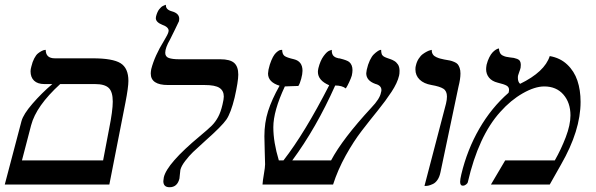

<svg xmlns="http://www.w3.org/2000/svg" viewBox="-34 -766 2473 797"><path d="M360.8 -417H215.8Q116.2 -326.2 95.2 -246.1L57.1 -100.1H394L418.9 -231Q434.1 -306.6 434.1 -344.2Q434.1 -385.3 417.2 -401.1Q400.4 -417 360.8 -417ZM419.9 0H-14.2L55.2 -263.2Q63 -292 101.1 -335.9Q139.2 -379.9 183.1 -417H150.9Q122.1 -417 107.4 -431.2Q92.8 -445.3 92.8 -470.2Q92.8 -478.5 96.2 -490.2Q100.6 -509.3 108.2 -523.7Q115.7 -538.1 123.8 -544.4Q131.8 -550.8 139.2 -554.4Q146.5 -558.1 151.4 -558.6L155.8 -559.1Q155.8 -523.9 193.8 -523.9H351.1Q433.6 -523.9 466.3 -503.7Q499 -483.4 499 -430.2Q499 -403.8 486.8 -340.8Z M671.9 -602.1Q651.9 -567.4 651.9 -546.9Q651.9 -530.8 666.5 -525.4Q681.2 -520 710 -520H879.9Q920.9 -520 938 -504.9Q955.1 -489.7 955.1 -456.1Q955.1 -428.2 939.9 -360.8Q924.3 -296.9 905.8 -269.8Q887.2 -242.7 818.8 -182.1Q783.7 -150.4 767.3 -134.8Q751 -119.1 734.9 -98.1Q718.8 -77.1 714.8 -61Q713.4 -52.7 712.6 -41.3Q711.9 -29.8 710.9 -24.9Q702.1 11.2 669.9 11.2Q644 11.2 644 -14.2Q644 -18.1 646 -29.8Q659.2 -87.4 795.9 -201.2Q830.6 -230 845.2 -244.6Q859.9 -259.3 871.1 -279.8Q882.3 -300.3 889.6 -332Q895 -354.5 895 -365.2Q895 -389.2 877.2 -401.1Q859.4 -413.1 814.9 -413.1H663.1Q591.8 -413.1 591.8 -460.9Q591.8 -467.3 593.8 -479Q607.9 -534.2 647 -597.2Q663.1 -624 665 -632.8Q666 -634.8 666 -638.2Q666 -653.8 639.6 -663.1Q612.8 -673.8 612.8 -690.9Q612.8 -691.9 613.3 -694.3Q613.8 -696.8 613.8 -698.2Q616.2 -707.5 619.6 -715.1Q623 -722.7 626.7 -727.3Q630.4 -731.9 634.3 -735.6Q638.2 -739.3 641.8 -741Q645.5 -742.7 648.2 -743.9Q650.9 -745.1 652.8 -745.6L654.8 -746.1Q652.8 -726.6 678.7 -719.2Q710 -710.9 710 -688Q710 -682.1 709 -678.2Q708 -675.8 691.7 -642.1Q675.3 -608.4 671.9 -602.1Z M1622.6 -452.1Q1615.7 -421.9 1591.3 -384.8Q1566.9 -347.7 1534.7 -307.9Q1502.4 -268.1 1468.3 -223.9Q1434.1 -179.7 1401.1 -120.4Q1368.2 -61 1348.6 0H1055.7Q1056.6 -15.6 1061.5 -43.7Q1066.4 -71.8 1066.4 -84Q1066.4 -94.2 1064.9 -138.2Q1063.5 -182.1 1063.5 -200.2Q1063.5 -256.8 1078.9 -304.9Q1094.2 -353 1126.5 -410.2Q1078.6 -424.8 1078.6 -460.9Q1078.6 -465.3 1080.6 -477.1Q1085.4 -499 1092.3 -515.1Q1099.1 -531.2 1105.2 -539.3Q1111.3 -547.4 1117.9 -552.2Q1124.5 -557.1 1128.2 -558.1Q1131.8 -559.1 1135.3 -559.1H1137.2Q1137.7 -541 1147 -533.9Q1156.2 -526.9 1186.5 -520Q1221.7 -511.2 1221.7 -472.2Q1221.7 -459 1216.3 -439Q1210.9 -418.9 1204.6 -409.2Q1189.9 -409.2 1173.1 -408.2Q1156.2 -407.2 1148.4 -407.2Q1100.6 -305.2 1100.6 -237.8Q1100.6 -175.8 1123.5 -100.1H1142.6Q1230.5 -212.9 1332.5 -412.1Q1285.6 -432.1 1285.6 -467.8Q1285.6 -473.1 1287.6 -482.9Q1295.4 -514.2 1309.3 -533.2Q1323.2 -552.2 1333.5 -555.7L1343.3 -559.1Q1342.8 -549.3 1345.2 -542.5Q1347.7 -535.6 1352.5 -532Q1357.4 -528.3 1361.3 -526.9Q1365.2 -525.4 1371.6 -523.9Q1376.5 -523.9 1378.4 -522.9Q1406.2 -516.1 1415.5 -508.8Q1429.2 -497.1 1429.2 -475.1Q1429.2 -465.3 1426.3 -452.1Q1423.3 -441.9 1415.3 -424.6Q1407.2 -407.2 1401.4 -398.9Q1385.7 -411.1 1357.4 -411.1Q1278.8 -234.9 1179.2 -100.1H1340.3Q1387.7 -189.5 1507.3 -318.8Q1543 -356 1547.4 -381.8Q1549.3 -387.7 1549.3 -392.1Q1549.3 -411.1 1524.9 -417.5Q1524.4 -417.5 1524.2 -417.7Q1523.9 -418 1523.4 -418Q1486.3 -431.6 1486.3 -461.9Q1486.3 -466.3 1488.3 -476.1Q1493.2 -498.5 1501.2 -515.4Q1509.3 -532.2 1517.3 -540Q1525.4 -547.9 1532.5 -552.7Q1539.6 -557.6 1543.9 -558.6L1548.3 -559.1V-554.2Q1548.3 -549.8 1549.3 -546.4Q1550.3 -543 1551 -540.5Q1551.8 -538.1 1554.4 -535.6Q1557.1 -533.2 1558.3 -532Q1559.6 -530.8 1563.5 -529.1Q1567.4 -527.3 1568.6 -526.9Q1569.8 -526.4 1574.5 -524.7Q1579.1 -522.9 1579.6 -522.9Q1580.6 -522.5 1585.7 -520.8Q1590.8 -519 1594 -517.6Q1597.2 -516.1 1602.3 -513.2Q1607.4 -510.3 1610.8 -506.8Q1614.3 -503.4 1617.7 -498.5Q1621.1 -493.7 1622.8 -486.8Q1624.5 -480 1624.5 -472.2Q1624.5 -459 1622.6 -452.1Z M1728 5.9 1817.4 -335.9Q1821.3 -352.1 1821.3 -365.2Q1821.3 -388.2 1806.4 -397.7Q1791.5 -407.2 1757.3 -413.1Q1725.6 -418.5 1708 -435.5Q1690.4 -452.6 1690.4 -478Q1690.4 -488.3 1692.4 -494.1Q1695.8 -509.8 1703.9 -522.2Q1711.9 -534.7 1720.9 -541.3Q1730 -547.9 1738.5 -552.2Q1747.1 -556.6 1752.9 -557.6L1758.3 -559.1V-556.2Q1758.3 -546.9 1763.2 -539.8Q1768.1 -532.7 1777.6 -528.6Q1787.1 -524.4 1793.2 -522.9Q1799.3 -521.5 1810.1 -519Q1825.2 -516.6 1833.3 -514.9Q1841.3 -513.2 1851.3 -509Q1861.3 -504.9 1866 -499.3Q1870.6 -493.7 1874 -484.1Q1877.4 -474.6 1877.4 -460.9Q1877.4 -438.5 1869.1 -405.8L1794.4 -50.8Q1790.5 -31.7 1782 -19.3Q1773.4 -6.8 1762.5 -2Q1751.5 2.9 1744.9 4.4Q1738.3 5.9 1731.4 5.9Z M2248 -533.2Q2291 -525.9 2320.3 -498.3Q2349.6 -470.7 2362.8 -431.4Q2376 -392.1 2376 -342.8Q2376 -224.1 2294.9 -83L2248 0H2003.9L2063 -100.1H2269Q2294.9 -145.5 2314.5 -196.5Q2334 -247.6 2334 -287.1Q2334 -339.8 2304.7 -373.5Q2275.4 -407.2 2225.1 -407.2Q2186 -407.2 2136 -378.7Q2085.9 -350.1 2043 -301.8Q1952.1 -201.7 1907.7 -8.8Q1906.7 -4.9 1900.4 0Q1894 4.9 1887.7 4.9Q1876 4.9 1876 -11.2Q1876 -21.5 1880.9 -42Q1905.3 -144.5 1955.6 -231.7Q2005.9 -318.8 2077.1 -380.9Q2079.1 -388.7 2079.1 -393.1Q2079.1 -404.8 2068.8 -410.6Q2058.6 -416.5 2031.7 -422.9Q2008.3 -428.7 1996.1 -443.6Q1983.9 -458.5 1983.9 -479Q1983.9 -485.4 1985.8 -497.1Q1990.2 -514.6 1997.1 -528.1Q2003.9 -541.5 2010.5 -548.3Q2017.1 -555.2 2023.2 -559.1Q2029.3 -563 2033.2 -564L2037.1 -564.9Q2037.6 -554.2 2041.5 -546.6Q2045.4 -539.1 2053 -535.4Q2060.5 -531.7 2066.9 -530.3Q2073.2 -528.8 2082 -527.8Q2092.8 -526.9 2098.9 -525.6Q2105 -524.4 2112.8 -521.5Q2120.6 -518.6 2124.3 -512.5Q2127.9 -506.3 2127.9 -497.1Q2127.9 -488.8 2127 -484.9Q2125 -476.1 2121.6 -467.8Q2118.2 -459.5 2116.7 -453.1Q2115.7 -450.2 2115.7 -442.9Q2115.7 -425.8 2125 -418Q2227.1 -467.8 2248 -533.2Z"/></svg>

Font: Common Serif News
Style: Italic
Weight: 450
Italic angle: -12°
Designer: Philipp H. Poll, Khaled Hosny
Foundry: Stefan Peev, Context Ltd.
Version: Version 1.026